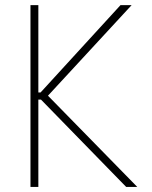

<svg xmlns="http://www.w3.org/2000/svg" viewBox="-20 -740 602 760"><path d="M100.6 0V-719.7H131.8V-374H148.4L129.9 -362.3L457 -719.7H501L159.2 -349.6V-372.1L523.4 0H479.5L129.9 -358.4L148.4 -345.7H131.8V0Z"/></svg>

Font: Reddit Mono ExtraLight
Style: Regular
Weight: 250
Monospace: yes
Designer: Stephen Hutchings
Foundry: Reddit
Version: Version 1.014